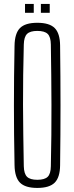

<svg xmlns="http://www.w3.org/2000/svg" viewBox="-20 -918 366 944"><path d="M163.5 6Q104 6 78.2 -20Q52.5 -46 51.5 -106Q50 -183 49.2 -255.8Q48.5 -328.5 48.5 -399.8Q48.5 -471 49.2 -543.5Q50 -616 51.5 -693.5Q52.5 -754 78.2 -780Q104 -806 163.5 -806Q223 -806 249 -780Q275 -754 275.5 -693.5Q276.5 -616 277 -543.2Q277.5 -470.5 277.5 -399.5Q277.5 -328.5 277 -255.8Q276.5 -183 275.5 -106Q275 -46 249 -20Q223 6 163.5 6ZM163.5 -34Q199.5 -34 214.5 -48.8Q229.5 -63.5 230 -100.5Q232 -179.5 232.5 -254.5Q233 -329.5 233 -402.8Q233 -476 232 -549.5Q231 -623 230 -699Q229.5 -736.5 214.5 -751.2Q199.5 -766 163.5 -766Q128 -766 113 -751.2Q98 -736.5 97 -699Q95 -623 94 -549.5Q93 -476 93.2 -402.8Q93.5 -329.5 94.5 -254.5Q95.5 -179.5 97 -100.5Q98 -63.5 113 -48.8Q128 -34 163.5 -34ZM181 -855V-898.5H224.5V-855ZM103 -855V-898.5H146V-855Z"/></svg>

Font: Big Shoulders Display Thin Light
Style: Regular
Weight: 300
Version: Version 2.002